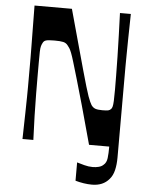

<svg xmlns="http://www.w3.org/2000/svg" viewBox="-60 -749 780 1003"><g transform="rotate(5 330.0 -247.0)"><path d="M78 0Q80 -82 81 -134.5Q82 -187 82.5 -219.5Q83 -252 83 -272.5Q83 -293 83 -310Q83 -327 83 -350Q83 -373 83 -390Q83 -407 83 -427.5Q83 -448 82.5 -480.5Q82 -513 81.5 -565.5Q81 -618 80 -700H276Q306 -592 327 -515Q348 -438 362.5 -386.5Q377 -335 386.5 -302.5Q396 -270 402.5 -252Q409 -234 413.5 -224.5Q418 -215 422 -208Q431 -195 443.5 -190.5Q456 -186 480 -186Q502 -186 511 -188Q520 -190 526 -197Q530 -201 532.5 -210Q535 -219 536 -240Q537 -261 537 -300Q537 -330 536.5 -374Q536 -418 535 -472Q534 -526 532 -584Q530 -642 528 -700H585Q583 -618 582.5 -565.5Q582 -513 581.5 -480.5Q581 -448 581 -427.5Q581 -407 581 -390Q581 -373 581 -350Q581 -325 581 -298.5Q581 -272 581 -243Q581 -214 581 -181.5Q581 -149 581 -113Q581 -83 581 -62.5Q581 -42 581 -24Q581 -6 581 12Q581 30 581 53Q581 90 574 119.5Q567 149 550 168Q534 187 511.5 196.5Q489 206 460 206Q439 206 416.5 202.5Q394 199 373 193V97Q390 102 412 108Q434 114 456 114Q473 114 488 110Q503 106 512 97Q527 85 530 60.5Q533 36 533 0H427Q395 -118 372 -200Q349 -282 333 -336Q317 -390 307.5 -422Q298 -454 291.5 -470.5Q285 -487 280 -494.5Q275 -502 270 -508Q261 -520 246 -523.5Q231 -527 200 -527Q168 -527 156 -523.5Q144 -520 139 -509Q135 -502 132 -492Q129 -482 128.5 -462Q128 -442 128 -404Q128 -377 128 -334.5Q128 -292 128.5 -239Q129 -186 130.5 -125Q132 -64 135 0Z"/></g></svg>

Font: Ojuju SemiBold
Style: Regular
Weight: 600
Designer: Chisaokwu Joboson, Mirko Velimirovic
Foundry: Udi Foundry
Version: Version 1.000